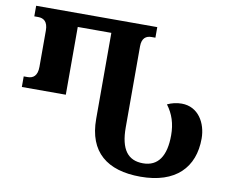

<svg xmlns="http://www.w3.org/2000/svg" viewBox="-79 -815 1116 929"><g transform="rotate(10 479.0 -350.5)"><path d="M666 13C839 13 926 -78 926 -220C926 -296 884 -370 802 -370C777 -370 753 -364 732 -354C763 -313 778 -267 778 -210C778 -108 741 -53 667 -53C593 -53 555 -101 555 -210V-608C555 -649 576 -662 602 -662H621V-714H26V-662H45C72 -662 93 -648 93 -604V-426C93 -381 72 -367 45 -367H26V-315H242V-648H407V-225C407 -63 502 13 666 13Z"/></g></svg>

Font: Noto Serif Georgian SemiCondensed Bold
Style: Regular
Weight: 700
Width: 4
Designer: Monotype Design Team, Akaki Razmadze
Foundry: Google LLC
Version: Version 2.003